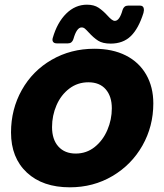

<svg xmlns="http://www.w3.org/2000/svg" viewBox="-20 -787 700 819"><path d="M27 -222Q27 -321 73 -403Q119 -485 200.5 -532Q282 -579 382 -579Q460 -579 516.5 -550.5Q573 -522 603.5 -469Q634 -416 634 -346Q634 -248 587.5 -166Q541 -84 459.5 -36Q378 12 278 12Q162 12 94.5 -51Q27 -114 27 -222ZM457 -325Q457 -376 431 -406Q405 -436 357 -436Q311 -436 275.5 -409Q240 -382 221 -338Q202 -294 202 -245Q202 -192 229 -162Q256 -132 303 -132Q349 -132 384 -160Q419 -188 438 -232.5Q457 -277 457 -325ZM359 -648Q348 -660 342 -665Q336 -670 328 -670Q307 -670 293 -620Q287 -602 270 -602H222Q211 -602 206.5 -608.5Q202 -615 205 -625Q224 -691 262.5 -729Q301 -767 351 -767Q381 -767 400.5 -754Q420 -741 439 -720Q447 -711 455 -704.5Q463 -698 470 -698Q490 -698 503 -745Q509 -763 526 -763H577Q594 -763 594 -744L592 -732Q571 -665 538 -633Q505 -601 452 -601Q418 -601 398.5 -613.5Q379 -626 359 -648Z"/></svg>

Font: Open Sauce Two Black Italic
Style: Regular
Weight: 900
Italic angle: -10°
Designer: Alfredo Marco Pradil
Foundry: Creative Sauce Fz LLC
Version: Version 1.477